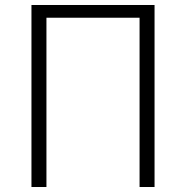

<svg xmlns="http://www.w3.org/2000/svg" viewBox="-20 -749 745 769"><path d="M106 0H166V-678H539V0H599V-729H106Z"/></svg>

Font: Noto Sans JP Light
Style: Regular
Weight: 300
Designer: Ryoko NISHIZUKA (kana & ideographs); Paul D. Hunt (Latin, Greek & Cyrillic); Wenlong ZHANG (bopomofo); Sandoll Communica
Foundry: Adobe Systems Incorporated
Version: Version 1.004;PS 1.004;hotconv 1.0.82;makeotf.lib2.5.63406